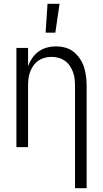

<svg xmlns="http://www.w3.org/2000/svg" viewBox="-20 -771 540 1006"><path d="M373 215V-320Q373 -339 371 -357.5Q369 -376 362.5 -393.5Q356 -411 345.5 -426.5Q335 -442 320 -452.5Q305 -463 287 -468Q269 -473 250 -473Q231 -473 213 -468Q195 -463 180 -452.5Q165 -442 154.5 -426.5Q144 -411 137.5 -393.5Q131 -376 129 -357.5Q127 -339 127 -320V0H66V-520H127V-423Q135 -446 148.5 -466Q162 -486 181.5 -500.5Q201 -515 225 -521.5Q249 -528 273 -528Q298 -528 322 -521.5Q346 -515 365.5 -499.5Q385 -484 399 -463Q413 -442 420.5 -418Q428 -394 431 -369.5Q434 -345 434 -320V215ZM219 -600 229 -751H292L270 -600Z"/></svg>

Font: Iosevka Fixed Light
Style: Regular
Weight: 300
Monospace: yes
Designer: Belleve Invis
Foundry: Belleve Invis
Version: Version 32.3.0